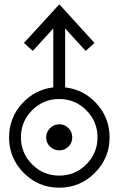

<svg xmlns="http://www.w3.org/2000/svg" viewBox="-20 -750 550 890"><path d="M212 -156Q230 -174 255 -174Q280 -174 297.5 -156Q315 -138 315 -113Q315 -88 297.5 -70.5Q280 -53 255 -53Q230 -53 212 -70.5Q194 -88 194 -113Q194 -138 212 -156ZM380 -239Q328 -291 254.5 -291Q181 -291 129 -239Q77 -187 77 -113.5Q77 -40 129 12Q181 64 254.5 64Q328 64 380 12Q432 -40 432 -113.5Q432 -187 380 -239ZM282 -345Q369 -335 428.5 -269Q488 -203 488 -113Q488 -17 419.5 51.5Q351 120 254.5 120Q158 120 90 51.5Q22 -17 22 -113Q22 -203 81.5 -269Q141 -335 227 -345V-618L132 -514L91 -551L255 -730L418 -551L377 -514L282 -618Z"/></svg>

Font: Astronomicon
Style: Regular
Weight: 400
Version: Version 1.1